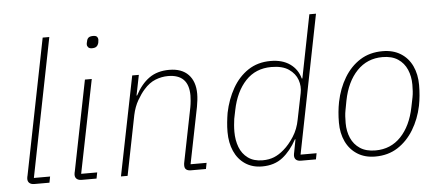

<svg xmlns="http://www.w3.org/2000/svg" viewBox="-50 -854 2246 979"><g transform="rotate(-5 1072.5 -364.0)"><path d="M167 0H90Q74 0 65 -7.5Q56 -15 56 -29Q56 -34 57 -38.5Q58 -43 59 -47L197 -740H231L90 -31H173Z M443 -664Q430 -664 424 -670.5Q418 -677 418 -685Q418 -688 418.5 -692Q419 -696 421 -702Q423 -714 430.5 -720Q438 -726 454 -726Q468 -726 473.5 -720Q479 -714 479 -706Q479 -703 478.5 -699.5Q478 -696 477 -688Q474 -677 466.5 -670.5Q459 -664 443 -664ZM408 0H332Q316 0 307 -7.5Q298 -15 298 -29Q298 -34 299 -38.5Q300 -43 301 -47L393 -508H428L332 -31H414Z M567 0H533L635 -508H669L648 -404H651Q681 -461 722.5 -490.5Q764 -520 825 -520Q889 -520 923 -484.5Q957 -449 957 -386Q957 -371 955 -353.5Q953 -336 950 -320L892 -31H974L968 0H891Q876 0 867.5 -6.5Q859 -13 859 -28Q859 -33 859.5 -37Q860 -41 861 -45L916 -320Q919 -336 920.5 -353Q922 -370 922 -380Q922 -435 895.5 -462Q869 -489 816 -489Q784 -489 752 -476.5Q720 -464 692 -432Q674 -412 655.5 -380Q637 -348 628 -306Z M1531 0H1455Q1438 0 1429.5 -7.5Q1421 -15 1421 -29Q1421 -34 1422 -38.5Q1423 -43 1424 -48L1436 -111H1433Q1402 -54 1360 -21Q1318 12 1255 12Q1205 12 1168.5 -12.5Q1132 -37 1113 -80Q1094 -123 1094 -178Q1094 -203 1096.5 -227.5Q1099 -252 1103 -276Q1117 -344 1148.5 -399.5Q1180 -455 1229 -487.5Q1278 -520 1344 -520Q1404 -520 1443 -492.5Q1482 -465 1495 -417H1498L1562 -740H1596L1455 -31H1537ZM1260 -19Q1293 -19 1319 -29.5Q1345 -40 1370 -62Q1398 -86 1422.5 -124Q1447 -162 1456 -211L1483 -344Q1490 -378 1478.5 -411Q1467 -444 1434.5 -466.5Q1402 -489 1345 -489Q1265 -489 1213.5 -434.5Q1162 -380 1143 -286L1134 -242Q1132 -227 1130.5 -211Q1129 -195 1129 -176Q1129 -133 1142.5 -97.5Q1156 -62 1185.5 -40.5Q1215 -19 1260 -19Z M1834 12Q1781 12 1742.5 -12.5Q1704 -37 1684 -79.5Q1664 -122 1664 -176Q1664 -204 1666.5 -230.5Q1669 -257 1674 -282Q1688 -350 1720.5 -404Q1753 -458 1802 -489Q1851 -520 1917 -520Q1971 -520 2009.5 -496Q2048 -472 2068 -429.5Q2088 -387 2088 -332Q2088 -305 2085.5 -278Q2083 -251 2078 -226Q2064 -159 2031 -105Q1998 -51 1949 -19.5Q1900 12 1834 12ZM1838 -19Q1916 -19 1968 -73.5Q2020 -128 2039 -223L2049 -272Q2052 -287 2053 -303.5Q2054 -320 2054 -337Q2054 -379 2039 -414Q2024 -449 1993 -469.5Q1962 -490 1914 -490Q1836 -490 1783.5 -435.5Q1731 -381 1712 -285L1703 -237Q1700 -222 1699 -205.5Q1698 -189 1698 -171Q1698 -129 1713 -94.5Q1728 -60 1759 -39.5Q1790 -19 1838 -19Z"/></g></svg>

Font: IBM Plex Sans ExtraLight
Style: Italic
Weight: 250
Italic angle: -11.31°
Designer: Mike Abbink, Paul van der Laan, Pieter van Rosmalen
Foundry: Bold Monday
Version: Version 3.201